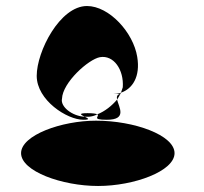

<svg xmlns="http://www.w3.org/2000/svg" viewBox="-20 -862 678 638"><path d="M50 -353C50 -293 186 -244 306 -244C425 -244 560 -293 560 -353C560 -413 426 -461 299 -461C185 -461 50 -413 50 -353ZM102 -610C102 -529 203 -464 257 -464C282 -464 272 -469 262 -474C219 -476 180 -508 186 -534C188 -588 274 -665 312 -672C358 -680 392 -630 388 -572L382 -554C420 -567 447 -607 436 -673C423 -754 343 -842 269 -842C179 -842 102 -691 102 -610ZM262 -474H275C285 -475 294 -477 303 -482C300 -484 291 -486 271 -486C237 -486 250 -480 262 -474ZM303 -482C314 -476 280 -464 335 -464C404 -464 375 -506 369 -531C352 -511 329 -492 303 -482ZM349 -550H380C381 -551 381 -553 382 -554C373 -551 362 -550 349 -550ZM369 -531C373 -537 377 -544 380 -550C369 -548 367 -541 369 -531ZM380 -550H385Z"/></svg>

Font: Ampere
Style: SuCnd
Weight: 400
Version: Version 1